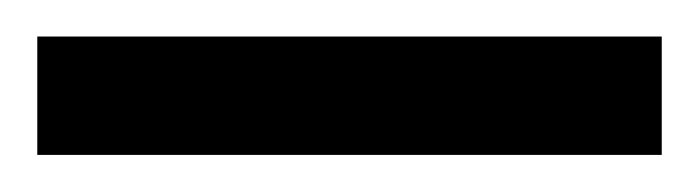

<svg xmlns="http://www.w3.org/2000/svg" viewBox="-20 -669 375 103"><path d="M0 -585.9V-649.4H335V-585.9Z"/></svg>

Font: Charis SIL Afr
Style: Regular
Weight: 400
Foundry: SIL International
Version: Version 5.000